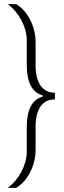

<svg xmlns="http://www.w3.org/2000/svg" viewBox="-20 -763 313 933"><path d="M17 150Q37 136 54 116Q71 96 83.5 72.5Q96 49 103 24Q110 -1 110 -25V-146Q110 -206 128.5 -244Q147 -282 188 -294V-299Q147 -311 128.5 -349Q110 -387 110 -447V-568Q110 -592 103 -617Q96 -642 83.5 -665.5Q71 -689 54 -709Q37 -729 17 -743H58Q79 -731 96 -712Q113 -693 126 -668Q139 -643 146 -614.5Q153 -586 153 -557V-441Q153 -408 162 -378.5Q171 -349 191.5 -331Q212 -313 247 -312V-280Q212 -280 191.5 -262Q171 -244 162 -214.5Q153 -185 153 -151V-36Q153 -7 146 21.5Q139 50 126 75Q113 100 96 119Q79 138 58 150Z"/></svg>

Font: Saira SemiCondensed ExtraLight
Style: Regular
Weight: 250
Width: 4
Designer: Hector Gatti with collaboration of the Omnibus-Type team
Foundry: Omnibus-Type
Version: Version 1.101